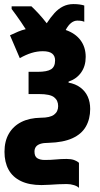

<svg xmlns="http://www.w3.org/2000/svg" viewBox="-20 -691 492 941"><path d="M340 -671Q357 -671 370.5 -669Q384 -667 393 -664V-584Q388 -587 379 -588.5Q370 -590 359 -590Q343 -590 328.5 -578.5Q314 -567 302 -544Q349 -528 374.5 -494Q400 -460 400 -412Q400 -367 377.5 -335.5Q355 -304 316 -291V-286Q350 -280 374 -262Q398 -244 410 -217.5Q422 -191 422 -157Q422 -108 401 -71Q380 -34 335 -13.5Q290 7 219 9Q193 9 178 14Q163 19 156 28.5Q149 38 149 52Q149 76 163 84.5Q177 93 199 93Q229 93 254 90.5Q279 88 306 88Q328 88 342.5 93Q357 98 367 107V230Q360 222 343 216.5Q326 211 307 211Q288 211 266.5 212Q245 213 223.5 214.5Q202 216 183 216Q123 216 82.5 196.5Q42 177 22 140.5Q2 104 2 53Q2 1 23.5 -36Q45 -73 84.5 -93Q124 -113 180 -114Q225 -114 245 -129Q265 -144 265 -171Q265 -199 245 -214.5Q225 -230 172 -230H120V-339H165Q211 -339 230.5 -351.5Q250 -364 250 -395Q250 -417 235.5 -428.5Q221 -440 190 -440Q162 -440 134.5 -431.5Q107 -423 77 -406L29 -518Q50 -528 69 -536Q88 -544 106 -548Q95 -566 83 -583Q71 -600 59.5 -616.5Q48 -633 37 -647V-660H134Q150 -645 169 -624.5Q188 -604 209 -577Q228 -606 247 -627Q266 -648 289 -659.5Q312 -671 340 -671Z"/></svg>

Font: Noto Sans Display Condensed ExtraBold
Style: Regular
Weight: 800
Width: 3
Designer: Monotype Design Team
Foundry: Monotype Imaging Inc.
Version: Version 2.003